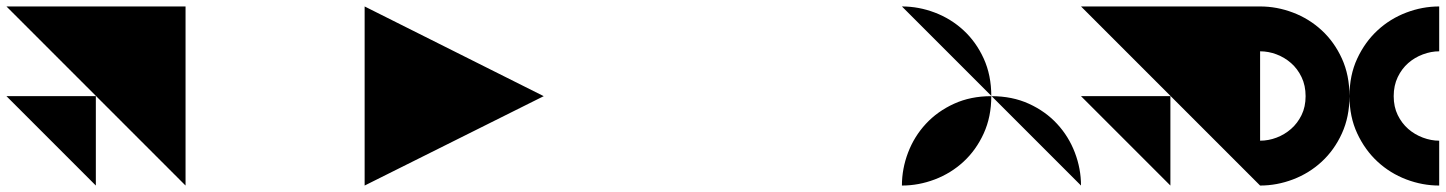

<svg xmlns="http://www.w3.org/2000/svg" viewBox="-20 -575 4480 595"><path d="M555 0V-555H0ZM277 0V-277H0Z M1110 0 555 -555ZM694 0 555 -139ZM832 0 555 -277ZM971 0 555 -416ZM1110 -139 694 -555ZM1110 -277 832 -555ZM1110 -416 971 -555Z M1110 0 1665 -277 1110 -555Z M2220 0 1665 -555ZM1804 0 1665 -139ZM1942 0 1665 -277ZM2081 0 1665 -416ZM2220 -139 1804 -555ZM2220 -277 1942 -555ZM2220 -416 2081 -555Z M2775 0 2220 -555Z M3330 0Q3330 -52 3311 -102Q3292 -152 3256 -191Q3220 -230 3168.5 -253.5Q3117 -277 3052 -277Q2988 -277 2936.5 -253.5Q2885 -230 2849 -191Q2813 -152 2794 -102Q2775 -52 2775 0Q2827 0 2877 -19Q2927 -38 2966 -74Q3005 -110 3028.5 -161.5Q3052 -213 3052 -277Q3052 -342 3028.5 -393.5Q3005 -445 2966 -481Q2927 -517 2877 -536Q2827 -555 2775 -555Z M3885 0V-555H3330ZM3607 0V-277H3330Z M4440 0Q4388 0 4338 -19Q4288 -38 4249 -74Q4210 -110 4186 -161.5Q4162 -213 4162 -277Q4162 -342 4186 -393.5Q4210 -445 4249 -481Q4288 -517 4338 -536Q4388 -555 4440 -555ZM3885 -416Q3911 -416 3936 -406.5Q3961 -397 3981 -379.5Q4001 -362 4013.5 -336Q4026 -310 4026 -277Q4026 -244 4013.5 -218.5Q4001 -193 3981 -175.5Q3961 -158 3936 -148.5Q3911 -139 3885 -139ZM3885 0Q3937 0 3987 -19Q4037 -38 4076 -74Q4115 -110 4138.5 -161.5Q4162 -213 4162 -277Q4162 -342 4138.5 -393.5Q4115 -445 4076 -481Q4037 -517 3987 -536Q3937 -555 3885 -555ZM4440 -416Q4415 -416 4389.5 -406.5Q4364 -397 4344 -379.5Q4324 -362 4311.5 -336Q4299 -310 4299 -277Q4299 -244 4311.5 -218.5Q4324 -193 4344 -175.5Q4364 -158 4389.5 -148.5Q4415 -139 4440 -139Z"/></svg>

Font: Relief SingleLine Ornament
Style: Regular
Weight: 400
Designer: François Chastanet, Noëlie Dayma, Élisa Garzelli
Foundry: institut supérieur des arts et du design Toulouse / isdaT
Version: Version 1.000